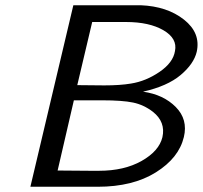

<svg xmlns="http://www.w3.org/2000/svg" viewBox="-20 -713 774 733"><path d="M96 0 260 -693H451H517Q618 -689 682.5 -638Q747 -587 731 -515Q720 -469 669.5 -426.5Q619 -384 526 -363Q604 -352 651 -304.5Q698 -257 682 -190Q663 -110 575 -55Q487 0 353 0ZM200 -62Q220 -62 262 -61.5Q304 -61 324 -61H358Q454 -61 520.5 -98.5Q587 -136 600 -189Q613 -247 564 -286Q529 -313 488 -321.5Q447 -330 371 -330H262ZM275 -388Q292 -388 326 -387.5Q360 -387 378 -387Q439 -387 480 -394Q537 -403 589 -438.5Q641 -474 648 -518Q658 -566 604 -597.5Q550 -629 461 -629H332Z"/></svg>

Font: Coval
Style: Light Italic
Weight: 300
Foundry: Context Ltd
Version: Version 001.000